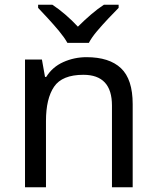

<svg xmlns="http://www.w3.org/2000/svg" viewBox="-20 -786 658 806"><path d="M343 -546Q439 -546 488 -499.5Q537 -453 537 -349V0H450V-343Q450 -472 330 -472Q241 -472 207 -422Q173 -372 173 -278V0H85V-536H156L169 -463H174Q200 -505 246 -525.5Q292 -546 343 -546ZM263 -606Q250 -629 228 -655.5Q206 -682 182 -708Q158 -734 140 -753V-766H200Q226 -749 254 -725Q282 -701 307 -674Q334 -701 362 -725Q390 -749 416 -766H478V-753Q459 -734 434.5 -708Q410 -682 387.5 -655.5Q365 -629 353 -606Z"/></svg>

Font: Noto Sans Tifinagh Ghat
Style: Regular
Weight: 400
Designer: JamraPatel
Foundry: JamraPatel LLC
Version: Version 2.006; ttfautohint (v1.8.4.7-5d5b)